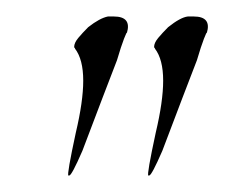

<svg xmlns="http://www.w3.org/2000/svg" viewBox="-20 -498 290 233"><path d="M160 -285Q158 -286 169 -337Q178 -375 178 -400Q178 -426 168 -439Q168 -440 167.5 -440Q167 -440 167 -441Q167 -446 172 -452Q177 -458 184 -465Q199 -477 208 -478H215Q237 -478 231 -458Q231 -460 227.5 -451Q224 -442 219 -425Q212 -407 201.5 -379.5Q191 -352 177 -315Q164 -285 161 -285ZM63 -285Q61 -286 72 -337Q81 -375 81 -400Q81 -426 71 -439Q71 -440 70.5 -440Q70 -440 70 -441Q70 -446 75 -452Q80 -458 87 -465Q101 -476 111 -478H118Q140 -478 134 -458Q134 -460 130.5 -451Q127 -442 122 -425Q115 -407 104.5 -379.5Q94 -352 80 -315Q67 -285 64 -285Z"/></svg>

Font: Ruthie
Style: Regular
Weight: 400
Designer: Robert E. Leuschke
Foundry: Robert E. Leuschke
Version: Version 1.012